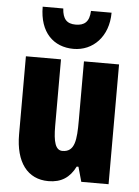

<svg xmlns="http://www.w3.org/2000/svg" viewBox="-55 -830 640 883"><g transform="rotate(5 264.5 -388.5)"><path d="M424 -787H329C327 -736 304 -718 264 -718C223 -718 204 -739 201 -787H106C106 -668 172 -606 264 -606C353 -606 424 -676 424 -787ZM479 -553H317V-280C317 -191 312 -134 254 -134C222 -134 211 -172 211 -246V-553H49V-193C49 -64 105 10 202 10C261 10 300 -16 326 -68H334L353 0H479Z"/></g></svg>

Font: Noto Sans Lao Looped ExtraCondensed Black
Style: Regular
Weight: 900
Width: 2
Designer: Mark Frömberg, Ben Mitchell
Foundry: The Fontpad Ltd
Version: Version 1.002